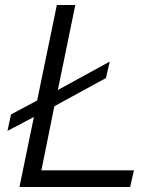

<svg xmlns="http://www.w3.org/2000/svg" viewBox="-20 -750 643 770"><path d="M420 -503 405 -437 198 -324 146 -67H517L502 0H58L116 -281L10 -225L24 -291L129 -347L208 -730H282L212 -389Z"/></svg>

Font: Nacelle Light
Style: Italic
Weight: 300
Italic angle: -12°
Designer: Sora Sagano
Foundry: Sora Sagano
Version: Version 1.000;FEAKit 1.0